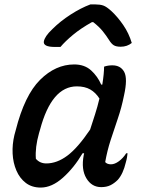

<svg xmlns="http://www.w3.org/2000/svg" viewBox="-20 -836 640 867"><path d="M315 -545Q362 -545 391.5 -518Q421 -491 437 -454H442Q450 -504 450 -535Q467 -541 487 -541Q525 -541 541 -511Q557 -481 540 -405Q529 -350 512 -300.5Q495 -251 479.5 -203Q464 -155 455 -104Q464 -94 481 -94Q498 -94 517 -108Q536 -122 550 -144H556Q555 -135 553.5 -125.5Q552 -116 548 -102Q536 -51 512 -24Q496 -8 478.5 0.5Q461 9 437 9Q394 9 370 -31Q346 -71 358 -135Q359 -140 360 -144H353Q314 -78 264 -33.5Q214 11 164 11Q124 11 96.5 -10Q69 -31 54 -66Q39 -101 37 -142.5Q35 -184 45 -226L51 -248Q91 -406 161 -475.5Q231 -545 315 -545ZM142 -119Q160 -98 189 -98Q237 -98 284 -133Q331 -168 387 -251Q398 -285 409 -319Q420 -353 429 -391Q412 -418 387.5 -432Q363 -446 327 -446Q213 -446 161 -251L156 -234Q147 -202 143.5 -173.5Q140 -145 142 -119ZM388 -816H412Q432 -816 446.5 -811Q461 -806 483 -786Q511 -760 536.5 -723Q562 -686 575 -642Q554 -625 525 -625Q505 -625 494 -631.5Q483 -638 472 -656Q460 -675 444 -695Q428 -715 401 -736H395Q345 -708 310 -679Q275 -650 253 -624H228Q174 -624 178 -649Q180 -660 189 -673.5Q198 -687 217 -705Q252 -740 298.5 -770Q345 -800 388 -816Z"/></svg>

Font: Recursive Mn Csl St Med
Style: Italic
Weight: 500
Italic angle: -15°
Monospace: yes
Version: Version 1.079;hotconv 1.0.112;makeotfexe 2.5.65598; ttfautoh